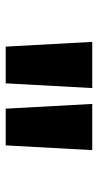

<svg xmlns="http://www.w3.org/2000/svg" viewBox="149 -952 351 690"><g transform="rotate(90 325.0 -607.5)"><path d="M371 -452 354 -763H520L503 -452ZM148 -452 131 -763H297L280 -452Z"/></g></svg>

Font: Azeret Mono Thin
Style: Regular
Weight: 100
Designer: Martin Vácha
Foundry: Displaay
Version: Version 1.002